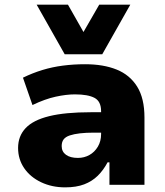

<svg xmlns="http://www.w3.org/2000/svg" viewBox="-20 -797 712 828"><path d="M261 11Q204 11 157.5 -11Q111 -33 84.5 -71.5Q58 -110 58 -159Q58 -210 90.5 -244.5Q123 -279 192 -296Q261 -313 371 -313H439V-225H385Q351 -225 325 -222Q299 -219 281 -213Q263 -207 254.5 -196Q246 -185 246 -167Q246 -143 264.5 -129.5Q283 -116 316 -116Q343 -116 365.5 -128.5Q388 -141 402 -164.5Q416 -188 416 -219V-317Q416 -360 387.5 -375Q359 -390 303 -390Q266 -390 220 -380Q174 -370 120 -344L79 -462Q120 -482 162.5 -495Q205 -508 251 -514Q297 -520 347 -520Q426 -520 483 -497Q540 -474 571.5 -423.5Q603 -373 603 -290V0H452V-97H444Q426 -63 401.5 -39Q377 -15 343 -2Q309 11 261 11ZM259 -563 138 -777H273L340 -659L408 -777H542L421 -563Z"/></svg>

Font: Nunito Sans 6pt Black
Style: Regular
Weight: 900
Version: Version 3.101;gftools[0.9.27]